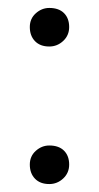

<svg xmlns="http://www.w3.org/2000/svg" viewBox="-20 -451 249 483"><path d="M104 12Q81 12 68 -1.5Q55 -15 55 -37Q55 -58 70 -71.5Q85 -85 104 -85Q128 -85 141 -72Q154 -59 154 -37Q154 -16 139 -2Q124 12 104 12ZM104 -334Q81 -334 68 -347.5Q55 -361 55 -383Q55 -404 70 -417.5Q85 -431 104 -431Q128 -431 141 -418Q154 -405 154 -383Q154 -362 139 -348Q124 -334 104 -334Z"/></svg>

Font: Petrona
Style: Regular
Weight: 400
Designer: Ringo R. Seeber
Foundry: Ringo R. Seeber
Version: Version 2.001; ttfautohint (v1.8.3)